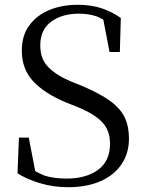

<svg xmlns="http://www.w3.org/2000/svg" viewBox="-20 -765 607 801"><path d="M264 16Q202 16 146 -1Q90 -18 53 -42L59 -191H100L127 -51Q148 -39 167 -32Q205 -20 258 -20Q339 -20 389 -56.5Q439 -93 439 -165Q439 -202 425.5 -228.5Q412 -255 381 -277.5Q350 -300 295 -322L252 -339Q163 -377 117 -427.5Q71 -478 71 -554Q71 -617 102.5 -659.5Q134 -702 186.5 -723.5Q239 -745 304 -745Q361 -745 404 -730.5Q447 -716 484 -690L480 -548H437L411 -683Q397 -691 385 -696Q352 -708 309 -708Q239 -708 193.5 -674.5Q148 -641 148 -576Q148 -519 181.5 -485Q215 -451 274 -426L319 -408Q395 -376 438.5 -344.5Q482 -313 500 -275.5Q518 -238 518 -187Q518 -125 486.5 -79Q455 -33 398 -8.5Q341 16 264 16Z"/></svg>

Font: Early Summer Mincho
Style: Regular
Weight: 400
Designer: GuiWonder
Version: Version 1.002